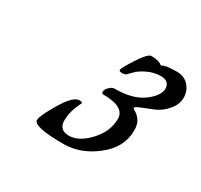

<svg xmlns="http://www.w3.org/2000/svg" viewBox="-100 -761 715 682"><g transform="rotate(30 258.0 -419.5)"><path d="M351 -380Q351 -429 263 -429Q256 -429 256 -437.5Q256 -446 266.5 -456.5Q277 -467 287 -467Q360 -467 400.5 -496Q441 -525 444 -555Q444 -588 408 -588Q380 -588 354 -575.5Q328 -563 316 -550L304 -538Q297 -528 283.5 -528Q270 -528 270 -534V-535Q271 -544 299.5 -588Q328 -632 342 -633Q374 -633 389 -620Q399 -630 450 -630Q480 -630 498 -609.5Q516 -589 516 -561.5Q516 -534 495 -509.5Q474 -485 448.5 -474.5Q423 -464 401.5 -455.5Q380 -447 380 -442Q380 -439 390.5 -433.5Q401 -428 411.5 -413.5Q422 -399 422 -373Q422 -304 360 -255Q298 -206 228 -206Q104 -206 104 -233V-234Q105 -252 140 -310.5Q175 -369 200 -369Q212 -369 212 -364V-363Q189 -320 189 -280.5Q189 -241 229.5 -241Q270 -241 310.5 -284.5Q351 -328 351 -380Z"/></g></svg>

Font: Condiment
Style: Regular
Weight: 400
Designer: Angel Koziupa, Alejandro Paul
Foundry: Angel Koziupa, Alejandro Paul
Version: Version 1.001